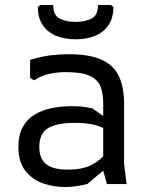

<svg xmlns="http://www.w3.org/2000/svg" viewBox="-20 -740 585 772"><path d="M410 0 395 -53V-325Q395 -365 384 -392.5Q373 -420 341 -435Q309 -450 246 -450Q209 -450 177.5 -443Q146 -436 117 -417L101 -427V-499Q145 -513 183.5 -517.5Q222 -522 255 -522Q342 -522 390.5 -499Q439 -476 459 -431.5Q479 -387 479 -322V-80L489 0ZM241 12Q197 12 154 -2.5Q111 -17 82.5 -52.5Q54 -88 54 -150Q54 -198 72 -230Q90 -262 120.5 -280Q151 -298 189 -305.5Q227 -313 267 -313Q291 -313 311.5 -311Q332 -309 352 -304L404 -267V-221Q378 -235 348.5 -240.5Q319 -246 281 -246Q211 -246 174.5 -225.5Q138 -205 138 -149Q138 -103 165 -80.5Q192 -58 252 -58Q314 -58 350.5 -78Q387 -98 407 -126L427 -81L331 0Q311 5 288 8.5Q265 12 241 12ZM284 -582Q238 -582 203.5 -597Q169 -612 150.5 -641Q132 -670 132 -712L142 -720H194Q194 -678 220.5 -665Q247 -652 284 -652Q321 -652 347.5 -665Q374 -678 374 -720H426L436 -712Q436 -670 417.5 -641Q399 -612 365 -597Q331 -582 284 -582Z"/></svg>

Font: AR One Sans
Style: Regular
Weight: 400
Designer: Niteesh Yadav
Foundry: Niteesh Yadav
Version: Version 1.001;gftools[0.9.33]